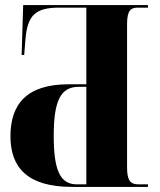

<svg xmlns="http://www.w3.org/2000/svg" viewBox="-20 -734 630 754"><path d="M263 0H561V-10H524C490 -10 479 -28 479 -77V-640C479 -693 494 -704 520 -704H561V-714H71L65 -518H75L80 -580C88 -674 119 -704 212 -704H319V-403H249C83 -403 21 -323 21 -199C21 -76 88 0 263 0ZM282 -10C216 -10 191 -65 191 -201C191 -340 219 -393 289 -393H319V-10Z"/></svg>

Font: Noto Serif Display Condensed ExtraBold
Style: Regular
Weight: 800
Width: 3
Designer: Monotype Design Team
Foundry: Monotype Imaging Inc.
Version: Version 2.009